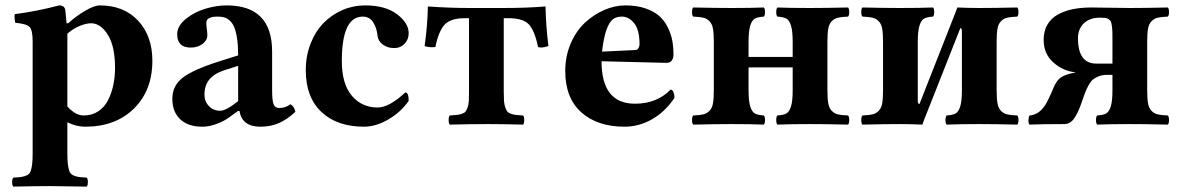

<svg xmlns="http://www.w3.org/2000/svg" viewBox="-20 -464 4414 718"><path d="M231.9 -337.9V-65.9Q262.2 -32.2 293 -32.2Q324.2 -32.2 347.7 -47.9Q371.1 -63.5 384.3 -89.8Q397.5 -116.2 403.8 -146.5Q410.2 -176.8 410.2 -210Q410.2 -291.5 383.1 -334.2Q356 -377 320.8 -377Q302.2 -377 277.3 -366.7Q252.4 -356.4 231.9 -337.9ZM29.8 233.9Q25.4 229.5 25.4 217Q25.4 204.6 29.8 200.2Q50.8 199.2 61 197.5Q71.3 195.8 81.1 191.2Q90.8 186.5 94.5 176.3Q98.1 166 100.1 150.9Q102.1 135.7 102.1 109.9V-309.1Q102.1 -351.6 90.6 -363.3Q79.1 -375 37.1 -378.9Q35.6 -383.8 34.7 -395Q33.7 -406.2 35.2 -411.1Q116.2 -421.4 201.2 -443.8Q221.2 -443.8 224.1 -426.8Q228 -391.1 229 -377H234.9Q263.2 -402.8 297.9 -423.3Q332.5 -443.8 353 -443.8Q443.4 -443.8 496.6 -386.5Q549.8 -329.1 549.8 -236.8Q549.8 -126 481 -58.1Q412.1 9.8 298.8 9.8Q264.6 9.8 231.9 -6.8V109.9Q231.9 135.7 233.9 150.9Q235.8 166 239.5 176.3Q243.2 186.5 252.9 191.2Q262.7 195.8 272.9 197.5Q283.2 199.2 304.2 200.2Q308.6 204.6 308.6 217Q308.6 229.5 304.2 233.9Q281.7 233.4 235.6 232.9Q189.5 232.4 167 231.9Q113.8 231.9 29.8 233.9Z M870.6 -85.9V-217.8L818.4 -201.2Q780.3 -188.5 762.5 -166.3Q744.6 -144 744.6 -109.9Q744.6 -84.5 761.5 -67.1Q778.3 -49.8 802.7 -49.8Q825.7 -49.8 870.6 -85.9ZM875.5 -48.8H869.6L839.4 -26.9Q817.9 -10.7 790 -0.5Q762.2 9.8 736.3 9.8Q683.6 9.8 654.1 -17.8Q624.5 -45.4 624.5 -95.2Q624.5 -143.1 663.1 -173.3Q701.7 -203.6 803.7 -235.8L870.6 -256.8Q870.6 -293.9 866.5 -320.6Q862.3 -347.2 855.7 -362.8Q849.1 -378.4 838.6 -387.5Q828.1 -396.5 817.9 -399.2Q807.6 -401.9 793.5 -401.9Q751.5 -401.9 751.5 -378.9Q751.5 -371.1 753.4 -355.5Q755.4 -339.8 755.4 -332Q755.4 -313.5 737.5 -299.8Q719.7 -286.1 693.4 -286.1Q642.6 -286.1 642.6 -335.9Q642.6 -366.7 674.1 -392.6Q705.6 -418.5 747.3 -431.2Q789.1 -443.8 827.6 -443.8Q997.6 -443.8 997.6 -271V-127Q997.6 -88.9 1002.9 -74.5Q1008.3 -60.1 1024.4 -60.1Q1047.4 -60.1 1066.4 -74.2Q1081.5 -64.5 1084.5 -45.9Q1055.2 -18.1 1024.2 -4.2Q993.2 9.8 953.6 9.8Q885.3 9.8 875.5 -48.8Z M1508.3 -86.9Q1479.5 -44.9 1432.6 -17.6Q1385.7 9.8 1341.3 9.8Q1240.7 9.8 1182.1 -45.2Q1123.5 -100.1 1123.5 -201.2Q1123.5 -255.4 1141.6 -301.3Q1159.7 -347.2 1190.2 -378.2Q1220.7 -409.2 1260.7 -426.5Q1300.8 -443.8 1345.2 -443.8Q1420.9 -443.8 1464.6 -410.9Q1508.3 -377.9 1508.3 -339.8Q1508.3 -316.4 1492.9 -300.3Q1477.5 -284.2 1453.6 -284.2Q1429.2 -284.2 1411.4 -297.6Q1393.6 -311 1391.6 -331.1Q1389.2 -359.4 1375.5 -380.6Q1361.8 -401.9 1336.4 -401.9Q1258.3 -401.9 1258.3 -235.8Q1258.3 -149.9 1295.7 -106Q1333 -62 1392.6 -62Q1435.1 -62 1495.6 -118.2Q1508.3 -118.2 1508.3 -86.9Z M1733.9 -122.1V-396H1718.8Q1666.5 -396 1643.8 -373Q1621.1 -350.1 1607.9 -288.1Q1588.4 -285.6 1569.8 -291L1567.9 -292Q1578.6 -365.7 1580.1 -439.9Q1660.2 -434.1 1735.8 -434.1H1861.8Q1951.2 -434.1 2020 -439.9Q2021.5 -366.7 2030.8 -292Q2030.8 -291.5 2023.7 -289.6Q2016.6 -287.6 2008.1 -286.6Q1999.5 -285.6 1992.2 -288.1Q1979 -351.1 1957 -373.5Q1935.1 -396 1880.9 -396H1863.8V-122.1Q1863.8 -100.6 1864.7 -86.9Q1865.7 -73.2 1869.4 -62.7Q1873 -52.2 1877 -47.1Q1880.9 -42 1890.4 -38.6Q1899.9 -35.2 1909.2 -34.2Q1918.5 -33.2 1936 -32.2Q1940.4 -27.8 1940.4 -15.1Q1940.4 -2.4 1936 2Q1859.9 0 1804.2 0Q1746.1 0 1662.1 2Q1657.7 -2.4 1657.7 -15.1Q1657.7 -27.8 1662.1 -32.2Q1679.7 -33.2 1688.7 -34.2Q1697.8 -35.2 1707.5 -38.6Q1717.3 -42 1721.2 -47.1Q1725.1 -52.2 1728.8 -62.7Q1732.4 -73.2 1733.2 -86.9Q1733.9 -100.6 1733.9 -122.1Z M2231.4 -271 2356.4 -276.9Q2363.8 -277.3 2367.7 -284.2Q2371.6 -291 2371.6 -297.9Q2371.6 -352.5 2351.6 -377.2Q2331.5 -401.9 2305.7 -401.9Q2284.7 -401.9 2271.5 -391.6Q2258.3 -381.3 2247.8 -352.3Q2237.3 -323.2 2231.4 -271ZM2487.8 -128.9Q2494.6 -128.9 2498.5 -119.1Q2502.4 -109.4 2502.4 -98.1Q2465.8 -44.4 2417.2 -17.3Q2368.7 9.8 2315.4 9.8Q2214.4 9.8 2154.1 -43.7Q2093.8 -97.2 2093.8 -198.2Q2093.8 -253.4 2114 -300.8Q2134.3 -348.1 2167 -378.7Q2199.7 -409.2 2239.3 -426.5Q2278.8 -443.8 2318.8 -443.8Q2361.3 -443.8 2393.8 -432.6Q2426.3 -421.4 2445.8 -403.8Q2465.3 -386.2 2477.5 -361.1Q2489.7 -335.9 2494.1 -311.8Q2498.5 -287.6 2498.5 -259.8Q2498.5 -246.6 2492.2 -237.5Q2485.8 -228.5 2469.7 -229L2229.5 -234.9Q2229.5 -76.2 2354.5 -76.2Q2436.5 -76.2 2487.8 -128.9Z M2572.3 2Q2567.9 -2.4 2567.9 -15.1Q2567.9 -27.8 2572.3 -32.2Q2597.7 -33.2 2610.6 -36.4Q2623.5 -39.6 2633.3 -49.6Q2643.1 -59.6 2646.2 -77.4Q2649.4 -95.2 2649.4 -127V-307.1Q2649.4 -338.9 2646.2 -356.7Q2643.1 -374.5 2633.3 -384.5Q2623.5 -394.5 2610.6 -397.7Q2597.7 -400.9 2572.3 -401.9Q2567.9 -406.2 2567.9 -418.9Q2567.9 -431.6 2572.3 -436Q2658.2 -434.1 2714.4 -434.1Q2792.5 -434.1 2836.4 -436Q2840.8 -431.6 2840.8 -418.9Q2840.8 -406.2 2836.4 -401.9Q2813.5 -400.4 2802.7 -394.3Q2792 -388.2 2785.6 -368.2Q2779.3 -348.1 2779.3 -307.1V-251H2944.3V-307.1Q2944.3 -348.1 2938 -368.2Q2931.6 -388.2 2920.9 -394.3Q2910.2 -400.4 2887.2 -401.9Q2882.8 -406.2 2882.8 -418.9Q2882.8 -431.6 2887.2 -436Q2931.2 -434.1 3009.3 -434.1Q3065.4 -434.1 3151.4 -436Q3155.8 -431.6 3155.8 -418.9Q3155.8 -406.2 3151.4 -401.9Q3126 -400.9 3113 -397.7Q3100.1 -394.5 3090.3 -384.5Q3080.6 -374.5 3077.4 -356.7Q3074.2 -338.9 3074.2 -307.1V-127Q3074.2 -95.2 3077.4 -77.4Q3080.6 -59.6 3090.3 -49.6Q3100.1 -39.6 3113 -36.4Q3126 -33.2 3151.4 -32.2Q3155.8 -27.8 3155.8 -15.1Q3155.8 -2.4 3151.4 2Q3067.4 0 3009.3 0Q2933.1 0 2887.2 2Q2882.8 -2.4 2882.8 -15.1Q2882.8 -27.8 2887.2 -32.2Q2910.2 -33.7 2920.9 -39.8Q2931.6 -45.9 2938 -65.9Q2944.3 -85.9 2944.3 -127V-211.9H2779.3V-127Q2779.3 -85.9 2785.6 -65.9Q2792 -45.9 2802.7 -39.8Q2813.5 -33.7 2836.4 -32.2Q2840.8 -27.8 2840.8 -15.1Q2840.8 -2.4 2836.4 2Q2790.5 0 2714.4 0Q2656.2 0 2572.3 2Z M3418.5 -75.2 3552.2 -415Q3553.7 -418.9 3556.2 -425.5Q3558.6 -432.1 3560.1 -436Q3604 -434.1 3642.1 -434.1Q3698.2 -434.1 3784.2 -436Q3788.6 -431.6 3788.6 -418.9Q3788.6 -406.2 3784.2 -401.9Q3758.8 -400.9 3745.8 -397.7Q3732.9 -394.5 3723.1 -384.5Q3713.4 -374.5 3710.2 -356.7Q3707 -338.9 3707 -307.1V-127Q3707 -95.2 3710.2 -77.4Q3713.4 -59.6 3723.1 -49.6Q3732.9 -39.6 3745.8 -36.4Q3758.8 -33.2 3784.2 -32.2Q3788.6 -27.8 3788.6 -15.1Q3788.6 -2.4 3784.2 2Q3700.2 0 3642.1 0Q3565.9 0 3520 2Q3515.6 -2.4 3515.6 -15.1Q3515.6 -27.8 3520 -32.2Q3543 -33.7 3553.7 -39.8Q3564.5 -45.9 3570.8 -65.9Q3577.1 -85.9 3577.1 -127V-347.2Q3577.1 -358.9 3571.3 -358.9L3437 -19Q3435.5 -15.1 3433.1 -8.5Q3430.7 -2 3429.2 2Q3385.3 0 3347.2 0Q3291 0 3205.1 2Q3200.7 -2.4 3200.7 -15.1Q3200.7 -27.8 3205.1 -32.2Q3230.5 -33.2 3243.4 -36.4Q3256.3 -39.6 3266.1 -49.6Q3275.9 -59.6 3279.1 -77.4Q3282.2 -95.2 3282.2 -127V-307.1Q3282.2 -338.9 3279.1 -356.7Q3275.9 -374.5 3266.1 -384.5Q3256.3 -394.5 3243.4 -397.7Q3230.5 -400.9 3205.1 -401.9Q3200.7 -406.2 3200.7 -418.9Q3200.7 -431.6 3205.1 -436Q3289.1 -434.1 3347.2 -434.1Q3423.3 -434.1 3469.2 -436Q3473.6 -431.6 3473.6 -418.9Q3473.6 -406.2 3469.2 -401.9Q3446.3 -400.4 3435.5 -394.3Q3424.8 -388.2 3418.5 -368.2Q3412.1 -348.1 3412.1 -307.1V-86.9Q3412.1 -75.2 3418.5 -75.2Z M4080.1 -226.1H4140.1V-307.1Q4140.1 -331.1 4139.9 -343Q4139.6 -355 4137.9 -367.2Q4136.2 -379.4 4133.8 -384Q4131.3 -388.7 4125.2 -392.6Q4119.1 -396.5 4112.3 -397.2Q4105.5 -397.9 4093.3 -397.9Q4055.7 -397.9 4033.4 -377Q4011.2 -356 4011.2 -320.8Q4011.2 -226.1 4080.1 -226.1ZM4001 -192.9V-193.8Q3956.1 -197.8 3919.4 -230.2Q3882.8 -262.7 3882.8 -314.9Q3882.8 -347.7 3896.7 -371.6Q3910.6 -395.5 3935.5 -409.4Q3960.4 -423.3 3991.9 -429.7Q4023.4 -436 4062 -436Q4080.6 -436 4127.9 -435.1Q4175.3 -434.1 4205.1 -434.1Q4261.2 -434.1 4347.2 -436Q4351.6 -431.6 4351.6 -418.9Q4351.6 -406.2 4347.2 -401.9Q4321.8 -400.9 4308.8 -397.7Q4295.9 -394.5 4286.1 -384.5Q4276.4 -374.5 4273.2 -356.7Q4270 -338.9 4270 -307.1V-127Q4270 -95.2 4273.2 -77.4Q4276.4 -59.6 4286.1 -49.6Q4295.9 -39.6 4308.8 -36.4Q4321.8 -33.2 4347.2 -32.2Q4351.6 -27.8 4351.6 -15.1Q4351.6 -2.4 4347.2 2Q4263.2 0 4205.1 0Q4128.9 0 4083 2Q4078.6 -2.4 4078.6 -15.1Q4078.6 -27.8 4083 -32.2Q4106 -33.7 4116.7 -39.8Q4127.4 -45.9 4133.8 -65.9Q4140.1 -85.9 4140.1 -127V-184.1H4120.1Q4103 -184.1 4089.6 -179Q4076.2 -173.8 4067.6 -167Q4059.1 -160.2 4050.8 -145Q4042.5 -129.9 4038.1 -118.4Q4033.7 -106.9 4025.9 -84Q4013.7 -46.4 3998.5 -23.4Q3983.4 -0.5 3960.9 0Q3876 0 3830.1 2Q3825.7 -2 3825.9 -13.9Q3826.2 -25.9 3830.1 -32.2Q3869.1 -34.7 3894 -80.1Q3909.2 -109.4 3919.9 -136.2Q3931.6 -164.1 3948 -175Q3964.4 -186 4001 -192.9Z"/></svg>

Font: Common Serif
Style: Bold
Weight: 700
Designer: Philipp H. Poll, Khaled Hosny
Foundry: Stefan Peev, Context Ltd.
Version: Version 1.026